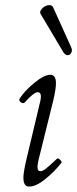

<svg xmlns="http://www.w3.org/2000/svg" viewBox="-20 -703 296 737"><path d="M253.9 -520Q258.3 -509.3 253.4 -500.2Q248.5 -491.2 240.2 -491.2Q231.9 -491.2 224.1 -501L136.2 -648.9Q130.4 -658.2 140.9 -669.4Q151.4 -680.7 164.3 -682.9Q177.2 -685.1 183.1 -676.8ZM91.8 13.2Q69.8 13.2 69.8 -21Q69.8 -41 81.1 -89.8L132.8 -307.1Q144 -349.1 125 -349.1Q109.9 -349.1 75.2 -310.1Q68.8 -303.7 59.8 -310.5Q50.8 -317.4 55.2 -324.2Q73.2 -353 111.3 -384.5Q149.4 -416 172.9 -416Q194.8 -416 194.8 -383.8Q194.8 -361.3 184.1 -315.9L133.8 -112.8Q128.4 -92.8 126 -79.8Q123.5 -66.9 124 -59.3Q124.5 -51.8 127.4 -48.8Q130.4 -45.9 136.2 -45.9Q144 -45.9 158 -57.1Q171.9 -68.4 199.2 -94.2Q203.1 -97.2 210.9 -89.4Q218.8 -81.5 215.8 -78.1Q190.9 -45.9 154.8 -16.4Q118.7 13.2 91.8 13.2Z"/></svg>

Font: Junicode SmCond Light
Style: Italic
Weight: 300
Width: 4
Italic angle: -11°
Designer: Peter S. Baker
Version: Version 2.206